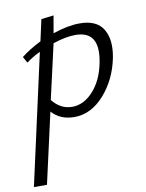

<svg xmlns="http://www.w3.org/2000/svg" viewBox="-110 -534 670 883"><g transform="rotate(-10 225.5 -92.0)"><path d="M314 -416Q393 -416 423 -366Q453 -316 437 -233Q417 -134 355.5 -65Q294 4 216 4Q150 4 111 -40L37 289H-24L111 -319Q75 -302 46 -280L30 -309Q68 -339 122 -366L144 -466L202 -473L188 -392Q257 -416 314 -416ZM372 -218Q403 -367 285 -367Q240 -367 180 -347L122 -92Q160 -44 214 -44Q268 -44 312 -92Q356 -140 372 -218Z"/></g></svg>

Font: EauTest
Style: Italic
Weight: 400
Italic angle: -12°
Designer: Christian Thalmann (Catharsis Fonts)
Version: Version 0.001;PS 000.001;hotconv 1.0.88;makeotf.lib2.5.64775